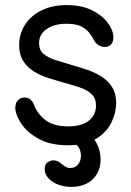

<svg xmlns="http://www.w3.org/2000/svg" viewBox="-20 -551 515 752"><path d="M246 18Q178 18 133 -6.5Q88 -31 65 -64.5Q42 -98 40 -125Q39 -146 49.5 -157.5Q60 -169 76 -169Q91 -169 100 -160.5Q109 -152 113 -141Q125 -107 157 -81.5Q189 -56 247 -56Q300 -56 328 -78.5Q356 -101 356 -137Q356 -165 339.5 -181.5Q323 -198 294 -208Q265 -218 227 -228Q199 -236 169 -245.5Q139 -255 113 -271Q87 -287 71 -312Q55 -337 55 -375Q55 -417 77 -452.5Q99 -488 141 -509.5Q183 -531 241 -531Q300 -531 340 -511Q380 -491 401.5 -462.5Q423 -434 424 -408Q425 -389 416 -378Q407 -367 390 -367Q379 -367 368 -373Q357 -379 349 -392Q342 -406 330.5 -421.5Q319 -437 298 -447.5Q277 -458 240 -458Q193 -458 163 -437.5Q133 -417 133 -382Q133 -355 150.5 -340Q168 -325 196.5 -316Q225 -307 259 -297Q291 -288 322 -277.5Q353 -267 378.5 -250.5Q404 -234 419.5 -209Q435 -184 435 -147Q435 -110 416.5 -71.5Q398 -33 356.5 -7.5Q315 18 246 18ZM260 181Q232 181 208 172Q184 163 169.5 147Q155 131 155 112Q155 93 166 85Q177 77 189 77Q199 77 206 80.5Q213 84 219 89Q227 96 235.5 101.5Q244 107 256 107Q274 107 285.5 93.5Q297 80 297 58Q297 40 287.5 25Q278 10 253 10Q236 10 228 -1Q220 -12 220 -22Q220 -36 231.5 -45Q243 -54 265 -54Q294 -54 318.5 -36.5Q343 -19 358.5 10Q374 39 374 74Q374 106 359.5 130.5Q345 155 319.5 168Q294 181 260 181Z"/></svg>

Font: National Park
Style: Regular
Weight: 400
Designer: Andrea Herstowski, Ben Hoepner
Version: Version 1.009